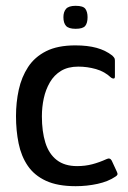

<svg xmlns="http://www.w3.org/2000/svg" viewBox="-20 -634 441 660"><path d="M240 6Q178 6 138 -12.5Q98 -31 75.5 -64Q53 -97 44 -141Q35 -185 35 -235Q35 -282 44.5 -325.5Q54 -369 76.5 -403.5Q99 -438 138.5 -458Q178 -478 239 -478Q281 -478 312 -469.5Q343 -461 366 -443Q372 -437 373.5 -434Q375 -431 375 -425V-371Q375 -364 370.5 -364Q366 -364 362 -367Q340 -388 310 -396.5Q280 -405 249 -405Q214 -405 190 -390.5Q166 -376 151.5 -351Q137 -326 130.5 -296Q124 -266 124 -234Q124 -182 136 -143.5Q148 -105 175 -84Q202 -63 245 -63Q273 -63 297.5 -69.5Q322 -76 346 -87Q358 -93 364 -82L382 -43Q385 -37 383.5 -33.5Q382 -30 377 -27Q352 -10 315.5 -2Q279 6 240 6ZM281 -575Q281 -555 273 -545Q265 -535 240 -535Q216 -535 207 -545Q198 -555 198 -575Q198 -593 207 -603.5Q216 -614 240 -614Q266 -614 273.5 -603.5Q281 -593 281 -575Z"/></svg>

Font: Glory Thin Medium
Style: Regular
Weight: 500
Version: Version 1.011